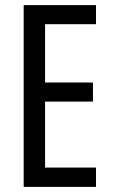

<svg xmlns="http://www.w3.org/2000/svg" viewBox="-20 -734 442 754"><path d="M357 0H73V-714H357V-639H157V-410H345V-335H157V-76H357Z"/></svg>

Font: Noto Sans Khmer ExtraCondensed
Style: Regular
Weight: 400
Width: 2
Designer: Danh Hong and the Monotype Design Team
Foundry: Monotype Imaging Inc.
Version: Version 2.004; ttfautohint (v1.8.4.7-5d5b)